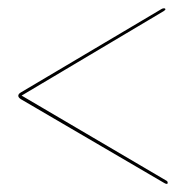

<svg xmlns="http://www.w3.org/2000/svg" viewBox="-20 -572 472 462"><path d="M383.5 -132Q383.5 -129.5 381 -129.5Q379 -129.5 375.5 -131.5L30 -333.5Q24 -337.5 24 -341.5Q24 -346 30 -349.5L369 -550.5Q371.5 -552 374.5 -552Q378 -552 378 -549.5Q378 -548 373.5 -545L32 -342L380 -137.5Q383.5 -136 383.5 -132Z"/></svg>

Font: Fraunces 144pt S000
Style: Bold
Weight: 700
Version: Version 1.000; ttfautohint (v1.8.3)